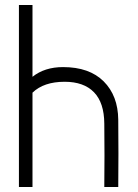

<svg xmlns="http://www.w3.org/2000/svg" viewBox="-20 -753 555 773"><path d="M110.8 0H56.2V-732.9H110.8V-443.8Q159.7 -482.9 233.9 -482.9Q339.8 -482.9 397.5 -425.3Q455.1 -367.7 456.1 -271Q457.5 -135.7 456.1 0H399.9Q401.4 -127.4 399.9 -254.9Q399.4 -339.4 358.4 -381.6Q317.4 -423.8 240.2 -423.8Q156.2 -423.8 110.8 -379.9Z"/></svg>

Font: Kreadon Light
Style: Regular
Weight: 300
Designer: kohakuno
Foundry: StudioGnu
Version: Version 1.000;Glyphs 3.1.2 (3151)